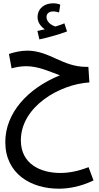

<svg xmlns="http://www.w3.org/2000/svg" viewBox="-20 -747 599 1160"><path d="M218 -509C271 -520 340 -540 385 -557L369 -606C354 -599 335 -593 315 -587C293 -593 261 -613 261 -644C261 -664 275 -678 302 -678C314 -678 325 -675 337 -672L344 -719C331 -725 313 -727 300 -727C251 -727 207 -698 207 -643C207 -611 228 -585 251 -570C239 -567 226 -564 206 -560ZM335 393C390 393 465 382 545 343L515 263C450 288 395 298 344 298C227 298 106 245 106 101C106 -103 340 -238 520 -249L514 -343H501C357 -343 280 -441 144 -441C105 -441 64 -431 34 -421L50 -334C74 -341 106 -347 139 -347C212 -347 281 -314 342 -292C143 -211 12 -61 12 111C12 303 167 393 335 393Z"/></svg>

Font: Noto Sans Arabic Cond Med
Style: Regular
Weight: 500
Width: 3
Designer: Monotype Design Team, Nadine Chahine, Nizar Qandah and Khaled Hosny
Foundry: Monotype Imaging Inc.
Version: Version 2.012